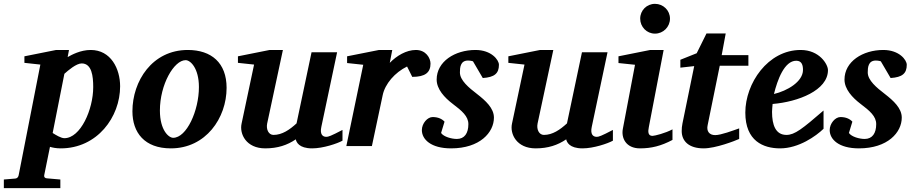

<svg xmlns="http://www.w3.org/2000/svg" viewBox="-116 -760 4759 999"><path d="M509 -311C509 -402 461 -500 356 -500C303 -500 257 -475 236 -463L243 -500H176L11 -467V-433L94 -424L-19 152C-21 161 -26 168 -36 169C-36 169 -75 172 -96 174V219H198V174L129 168C118 168 112 161 114 152L144 4C157 8 176 12 200 12C390 12 509 -151 509 -311ZM369 -307C369 -190 303 -41 219 -41C201 -41 174 -58 158 -68L219 -376C239 -394 281 -430 309 -430C362 -430 369 -363 369 -307Z M1063 -303C1063 -433 984 -500 861 -500C676 -500 573 -338 573 -181C573 -70 636 12 773 12C955 12 1063 -146 1063 -303ZM919 -307C919 -184 855 -43 785 -43C762 -43 716 -82 716 -185C716 -320 789 -447 850 -447C875 -447 919 -405 919 -307Z M1666 -28V-84C1605 -52 1592 -48 1582 -48C1561 -48 1548 -63 1556 -100L1638 -488H1505L1427 -118C1391 -85 1352 -58 1307 -58C1282 -58 1268 -86 1274 -117L1356 -500H1287L1122 -467V-433L1206 -424L1141 -117C1129 -63 1165 12 1264 12C1329 12 1379 -5 1423 -35C1426 -21 1439 12 1508 12C1565 12 1639 -13 1666 -28Z M2124 -429C2124 -458 2100 -500 2048 -500C1998 -500 1948 -470 1912 -433L1925 -500H1856L1690 -467V-432L1774 -423L1686 0H1819L1875 -264C1887 -324 1939 -383 2002 -414L2029 -360C2097 -360 2124 -383 2124 -429Z M2480 -423C2480 -448 2441 -500 2358 -500C2251 -500 2156 -440 2156 -346C2156 -296 2197 -252 2239 -220C2288 -183 2321 -155 2321 -114C2321 -67 2301 -37 2261 -37C2234 -37 2193 -48 2179 -68L2197 -127C2184 -141 2164 -151 2135 -151C2108 -151 2079 -118 2079 -83C2079 -35 2126 12 2231 12C2381 12 2454 -71 2454 -148C2454 -197 2411 -236 2366 -271C2323 -304 2277 -342 2277 -383C2277 -408 2279 -445 2319 -445C2334 -445 2345 -441 2345 -441L2396 -354C2457 -358 2480 -378 2480 -423Z M3073 -28V-84C3012 -52 2999 -48 2989 -48C2968 -48 2955 -63 2963 -100L3045 -488H2912L2834 -118C2798 -85 2759 -58 2714 -58C2689 -58 2675 -86 2681 -117L2763 -500H2694L2529 -467V-433L2613 -424L2548 -117C2536 -63 2572 12 2671 12C2736 12 2786 -5 2830 -35C2833 -21 2846 12 2915 12C2972 12 3046 -13 3073 -28Z M3370 -663C3370 -706 3335 -740 3292 -740C3249 -740 3215 -706 3215 -663C3215 -620 3249 -585 3292 -585C3335 -585 3370 -620 3370 -663ZM3383 -32V-87C3346 -67 3290 -53 3279 -53C3255 -53 3255 -75 3260 -99L3337 -500H3267L3102 -467V-432L3188 -423L3125 -91C3115 -42 3141 12 3214 12C3272 12 3323 0 3383 -32Z M3778 -418V-473H3639L3660 -586H3560L3509 -483L3424 -449V-408L3496 -416L3435 -118C3432 -104 3431 -91 3431 -78C3431 -26 3468 12 3545 12C3608 12 3708 -27 3730 -37V-92C3698 -81 3636 -57 3605 -57C3574 -57 3559 -78 3566 -109L3629 -418Z M4192 -395C4192 -425 4148 -500 4050 -500C3879 -500 3762 -326 3762 -174C3762 -26 3856 12 3943 12C4040 12 4130 -52 4169 -90V-185C4059 -90 4019 -58 3976 -58C3920 -58 3901 -109 3901 -178C3901 -189 3903 -207 3904 -219C4037 -230 4192 -290 4192 -395ZM4062 -396C4062 -335 3980 -287 3911 -271C3929 -344 3965 -444 4027 -444C4057 -444 4062 -419 4062 -396Z M4602 -423C4602 -448 4563 -500 4480 -500C4373 -500 4278 -440 4278 -346C4278 -296 4319 -252 4361 -220C4410 -183 4443 -155 4443 -114C4443 -67 4423 -37 4383 -37C4356 -37 4315 -48 4301 -68L4319 -127C4306 -141 4286 -151 4257 -151C4230 -151 4201 -118 4201 -83C4201 -35 4248 12 4353 12C4503 12 4576 -71 4576 -148C4576 -197 4533 -236 4488 -271C4445 -304 4399 -342 4399 -383C4399 -408 4401 -445 4441 -445C4456 -445 4467 -441 4467 -441L4518 -354C4579 -358 4602 -378 4602 -423Z"/></svg>

Font: Veleka
Style: Bold Italic
Weight: 700
Italic angle: -12°
Designer: Stefan Peev, Context Ltd, 2016; SIL International, 1997-2014.
Foundry: Stefan Peev, Context Ltd, 2016
Version: Version 5.000